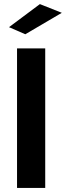

<svg xmlns="http://www.w3.org/2000/svg" viewBox="-20 -920 323 940"><path d="M63.4 0V-683H201.4V0ZM103.9 -752.3 24.1 -787 175.3 -899.9 282.6 -857.3Z"/></svg>

Font: Cairo
Style: Regular
Weight: 400
Designer: Mohamed Gaber, Accademia di Belle Arti di Urbino
Foundry: Kief Type Foundry, Accademia di Belle Arti di Urbino
Version: Version 3.120